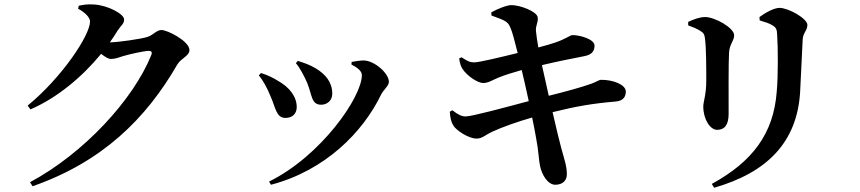

<svg xmlns="http://www.w3.org/2000/svg" viewBox="-20 -814 4040 902"><path d="M496 -615C509 -634 522 -652 533 -671C550 -697 563 -701 563 -723C563 -748 486 -790 420 -793C387 -795 369 -791 350 -787L347 -773C379 -756 403 -732 403 -713C403 -649 272 -451 110 -318L123 -300C252 -356 368 -455 455 -561C473 -547 489 -537 501 -537C520 -537 536 -543 557 -550C586 -559 658 -575 679 -575C691 -575 696 -570 691 -556C607 -347 375 -94 121 42L133 61C460 -53 666 -256 813 -511C831 -541 870 -551 870 -579C870 -620 768 -673 738 -673C716 -673 699 -649 674 -641C646 -631 531 -615 496 -615Z M1423 -425C1447 -366 1442 -322 1489 -322C1515 -322 1541 -340 1541 -374C1541 -427 1510 -465 1463 -493C1435 -510 1410 -518 1379 -528L1370 -517C1387 -499 1411 -453 1423 -425ZM1770 -369C1781 -392 1807 -410 1807 -430C1807 -469 1740 -529 1689 -530C1671 -530 1647 -526 1632 -523L1631 -511C1660 -496 1680 -480 1680 -461C1680 -358 1488 -81 1244 39L1253 54C1508 -13 1685 -193 1770 -369ZM1250 -364C1275 -309 1277 -260 1321 -260C1356 -260 1374 -282 1374 -311C1374 -360 1340 -405 1283 -436C1266 -447 1236 -462 1206 -471L1196 -460C1215 -436 1233 -406 1250 -364Z M2289 -741C2350 -719 2365 -714 2377 -686C2387 -665 2398 -620 2412 -565C2330 -545 2232 -521 2208 -521C2183 -521 2171 -531 2148 -545L2137 -539C2141 -517 2143 -506 2153 -490C2173 -459 2223 -424 2250 -424C2275 -424 2293 -438 2323 -450C2353 -462 2392 -474 2431 -485C2440 -447 2452 -395 2464 -339C2352 -309 2196 -267 2168 -267C2149 -267 2134 -274 2105 -296L2093 -289C2095 -260 2100 -239 2110 -224C2123 -202 2182 -162 2220 -163C2245 -163 2260 -180 2292 -195C2337 -216 2413 -243 2480 -262C2487 -227 2494 -194 2499 -163C2510 -108 2512 -54 2517 -35C2525 7 2554 55 2590 54C2627 53 2643 31 2643 5C2643 -34 2632 -62 2616 -121C2607 -156 2593 -211 2576 -287C2688 -315 2766 -328 2872 -337C2912 -340 2920 -364 2920 -384C2920 -416 2861 -440 2802 -439C2793 -438 2783 -430 2759 -421C2715 -405 2635 -383 2558 -364C2548 -407 2538 -455 2526 -508C2584 -522 2666 -539 2724 -550C2763 -557 2773 -576 2773 -600C2773 -630 2703 -650 2668 -649C2660 -649 2635 -630 2591 -615C2568 -607 2543 -600 2509 -591C2504 -621 2500 -645 2498 -667C2495 -695 2510 -708 2506 -733C2502 -760 2424 -790 2383 -790C2361 -790 2319 -773 2288 -756Z M3739 -383C3742 -444 3748 -572 3751 -630C3753 -660 3773 -671 3773 -697C3773 -727 3684 -777 3642 -777C3616 -777 3575 -754 3548 -734L3549 -718C3572 -711 3594 -705 3609 -695C3628 -684 3630 -673 3631 -650C3635 -593 3636 -458 3629 -383C3614 -185 3514 -54 3324 50L3335 68C3582 -3 3725 -144 3739 -383ZM3270 -669C3285 -660 3290 -652 3292 -632C3298 -591 3298 -485 3298 -436C3298 -367 3284 -338 3284 -313C3284 -254 3316 -204 3349 -204C3383 -204 3403 -226 3403 -279C3403 -347 3402 -523 3405 -566C3407 -607 3429 -622 3429 -648C3429 -684 3337 -734 3293 -734C3267 -734 3238 -723 3213 -711V-695C3235 -687 3256 -678 3270 -669Z"/></svg>

Font: Source Han Serif
Style: Bold
Weight: 700
Designer: Ryoko NISHIZUKA 西塚涼子 (kana & ideographs); Frank Grießhammer (Latin, Greek & Cyrillic); Wenlong ZHANG 张文龙 (bopomofo); San
Foundry: Adobe Systems Incorporated
Version: Version 1.001;PS 1.001;hotconv 16.6.54;makeotf.lib2.5.65590